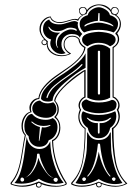

<svg xmlns="http://www.w3.org/2000/svg" viewBox="-20 -845 628 875"><path d="M343 -797Q343 -791 347 -785Q351 -779 358 -779Q364 -779 370 -786L373 -793Q373 -799 369 -804.5Q365 -810 358 -810Q353 -810 348 -806.5Q343 -803 343 -797ZM503 -780Q509 -780 513.5 -784.5Q518 -789 518 -794Q518 -800 513.5 -805Q509 -810 503 -810Q497 -810 492.5 -805Q488 -800 488 -794Q489 -793 490.5 -789Q492 -785 494 -784Q495 -783 498.5 -782Q502 -781 503 -780ZM482 -400Q459 -387 430 -387Q403 -387 378 -400V-623Q402 -642 430 -642Q460 -642 482 -623ZM510 -314Q509 -281 482 -262Q478 -240 464.5 -227.5Q451 -215 430 -215Q410 -215 397 -228Q384 -241 380 -262Q352 -281 351 -314Q351 -329 358 -338Q391 -321 430 -321Q471 -321 505 -338Q510 -329 510 -314ZM538 -11Q523 -6 506 -6Q465 -6 430 -29Q415 -19 395 -12.5Q375 -6 355 -6Q338 -6 324 -11Q348 -45 360.5 -88Q373 -131 375 -160.5Q377 -190 377 -241H380Q393 -207 430 -207Q469 -207 482 -241H485Q485 -190 487 -160.5Q489 -131 501 -88Q513 -45 538 -11ZM494 -730Q488 -737 468 -743.5Q448 -750 434 -750V-782Q434 -786 431 -786Q428 -786 428 -782L426 -750Q414 -750 393.5 -743.5Q373 -737 366 -730Q364 -727 365 -725Q366 -723 370 -726Q378 -732 397 -737Q416 -742 430 -742Q443 -742 463.5 -736.5Q484 -731 493 -726Q495 -724 496 -725Q499 -726 494 -730ZM436 -420V-610Q436 -614 431 -614Q426 -614 426 -610V-420Q426 -414 431 -414Q436 -414 436 -420ZM485 -305Q488 -308 486.5 -308.5Q485 -309 481 -308Q463 -292 430 -292Q395 -294 380 -308Q377 -309 376 -308.5Q375 -308 377 -305Q395 -284 422 -284H426V-242Q426 -236 430 -236Q434 -236 434 -242V-284H440Q466 -284 485 -305ZM481 -46Q447 -84 436 -187Q435 -191 430.5 -191Q426 -191 426 -187Q415 -84 380 -46Q377 -43 378 -41Q379 -39 382 -42Q418 -80 430 -154Q445 -80 479 -42Q482 -39 483 -41.5Q484 -44 481 -46ZM506 -33Q499 -39 494 -35Q486 -31 493 -24Q494 -21 497.5 -20.5Q501 -20 502 -21Q508 -26 506 -33ZM370 -24Q375 -31 368 -35Q363 -39 356 -33Q353 -26 358.5 -21.5Q364 -17 370 -24ZM430 -13Q430 -12 427.5 -11Q425 -10 424 -9.5Q423 -9 422.5 -7.5Q422 -6 422 -4Q422 0 424.5 2.5Q427 5 430 5Q440 5 440 -4Q440 -6 438 -9Q437 -10 434.5 -11Q432 -12 430 -13ZM498 -697Q469 -709 430 -709Q391 -709 363 -697Q343 -713 343 -736Q343 -765 380 -776Q383 -791 399 -801.5Q415 -812 430 -812Q444 -812 461 -801.5Q478 -791 481 -776Q518 -765 518 -736Q518 -713 498 -697ZM507 -665Q507 -645 482 -634Q460 -650 430 -650H426Q404 -650 378 -634Q354 -645 354 -665Q354 -696 430 -700Q507 -696 507 -665ZM307 -690Q287 -690 273.5 -677Q260 -664 260 -643Q260 -618 279 -603Q269 -599 261 -599Q240 -599 224.5 -614Q209 -629 209 -648Q209 -656 213 -665Q195 -670 185.5 -683.5Q176 -697 176 -712Q176 -746 204 -756Q214 -734 250 -734H253Q267 -734 288.5 -741.5Q310 -749 318 -749Q329 -749 336 -742Q334 -736 334 -732Q335 -710 355 -690Q346 -682 344 -673Q337 -690 307 -690ZM321 -708Q328 -703 329 -705Q329 -706 330 -707Q330 -713 320 -716Q310 -719 302 -719Q293 -719 287 -717Q283 -716 272.5 -710.5Q262 -705 253 -704Q249 -703 242 -703Q217 -703 205 -721Q201 -726 201 -722Q201 -719 202 -718Q212 -696 246 -696H252H253Q253 -694 252 -694Q234 -682 234 -654Q234 -637 243 -627H245Q244 -630 243 -631Q239 -637 239 -646Q239 -672 256 -688Q268 -701 288 -708Q295 -711 303 -711Q313 -711 321 -708ZM370 -536Q327 -514 273.5 -466.5Q220 -419 220 -387Q212 -382 199 -382Q175 -382 167 -394Q167 -422 194.5 -451Q222 -480 255.5 -500.5Q289 -521 323.5 -549Q358 -577 370 -602ZM191 -308Q166 -308 146.5 -319Q127 -330 127 -351Q127 -364 136.5 -374.5Q146 -385 162 -387Q175 -374 198 -374Q210 -374 223 -379Q237 -367 237 -347Q237 -330 224 -319Q211 -308 191 -308ZM220 -307Q242 -295 242 -265Q242 -246 231.5 -229Q221 -212 202 -206Q193 -176 159 -176Q140 -176 126 -188.5Q112 -201 110 -225Q91 -238 91 -270Q91 -291 100.5 -308Q110 -325 126 -326Q148 -299 189 -299Q207 -299 220 -307ZM270 -12Q250 -7 232 -7Q192 -7 157 -30Q123 -8 77 -8Q59 -8 46 -11Q65 -32 75.5 -67.5Q86 -103 92.5 -154.5Q99 -206 102 -221Q106 -195 122.5 -180.5Q139 -166 159 -166Q194 -166 209 -201Q210 -147 227.5 -94Q245 -41 270 -12ZM355 -548Q357 -550 355.5 -552Q354 -554 351 -552Q331 -530 292.5 -504Q254 -478 227 -455Q200 -432 192 -403Q191 -399 194 -398Q196 -398 197 -400Q205 -429 232 -452.5Q259 -476 297.5 -501.5Q336 -527 355 -548ZM209 -272Q212 -274 209 -275Q208 -276 206 -275Q194 -271 178 -271Q149 -271 126 -291Q122 -291 122 -289Q141 -271 162 -266L157 -206Q157 -203 158 -203Q159 -203 160 -206L171 -265Q175 -264 181 -264Q193 -264 209 -272ZM223 -34Q213 -39 202 -49Q191 -60 177 -89.5Q163 -119 160 -142Q160 -145 154.5 -145Q149 -145 149 -142Q148 -109 132 -77.5Q116 -46 93 -34Q111 -43 117 -49Q147 -82 155 -126Q161 -104 175.5 -81Q190 -58 201 -47Q209 -39 222 -34ZM74 -22Q78 -16 84 -18Q90 -20 90 -26Q90 -30 87 -33Q84 -36 81 -36Q76 -36 74 -31Q72 -26 74 -22ZM239 -34Q234 -36 229 -33.5Q224 -31 224 -26Q224 -22 227.5 -19Q231 -16 234 -16Q240 -16 241 -20Q247 -28 239 -34ZM157 -12Q148 -8 148 -3Q148 6 157 6Q166 6 166 -3Q166 -6 164 -9Q159 -11 157 -12ZM192 -653Q192 -656 188.5 -659Q185 -662 182 -662Q173 -662 173 -653Q173 -643 182 -643Q192 -643 192 -653ZM270 -642Q270 -660 280.5 -671Q291 -682 308 -682H312Q331 -682 343 -666Q345 -644 370 -630Q367 -605 345 -580.5Q323 -556 293.5 -535Q264 -514 234.5 -493Q205 -472 183.5 -446.5Q162 -421 159 -394Q143 -393 132 -379.5Q121 -366 121 -350Q121 -341 124 -334Q107 -331 95.5 -311.5Q84 -292 84 -270Q84 -244 98 -230Q92 -207 84 -153.5Q76 -100 65.5 -68Q55 -36 34 -11Q34 -10 34 -9Q34 -8 34 -7Q56 1 80 1Q116 1 157 -18Q174 -9 195.5 -3.5Q217 2 237 2Q262 2 278 -6Q280 -7 278 -11Q220 -97 217 -206Q232 -212 241 -228.5Q250 -245 250 -264Q250 -294 229 -309Q226 -312 229 -314Q242 -326 242 -346Q242 -368 227 -385Q229 -409 263 -444.5Q297 -480 330 -503.5Q363 -527 370 -527V-401Q359 -397 351.5 -386.5Q344 -376 344 -364Q344 -352 350 -345Q342 -328 342 -314Q342 -297 350 -282.5Q358 -268 370 -261Q370 -169 358 -108.5Q346 -48 309 -9Q324 1 352 1Q393 1 430 -17Q471 2 508 2Q535 2 553 -9Q515 -48 502.5 -109Q490 -170 490 -261Q503 -268 511.5 -282.5Q520 -297 520 -314Q519 -331 512 -345Q519 -355 519 -366Q519 -377 511.5 -387Q504 -397 493 -401V-630Q517 -644 517 -667Q517 -681 506 -690V-694Q526 -714 526 -737Q526 -764 501 -777Q499 -777 495 -778.5Q491 -780 489 -781Q484 -798 465.5 -809.5Q447 -821 430 -821Q414 -821 396 -809.5Q378 -798 374 -781Q347 -775 336 -750Q327 -755 320 -755Q311 -755 289 -747.5Q267 -740 252.5 -740Q238 -740 225 -746.5Q212 -753 209 -766Q192 -763 179 -747.5Q166 -732 166 -712Q166 -681 198 -657Q197 -654 197 -647Q197 -624 216 -608.5Q235 -593 262 -593Q279 -593 296 -600Q270 -617 270 -642ZM430 -378Q466 -378 490 -390Q507 -389 511 -373Q511 -370 511 -368Q511 -347 494 -341Q462 -329 430 -329Q398 -329 366 -342Q355 -350 352 -368V-370Q352 -378 359 -384.5Q366 -391 374 -392Q396 -378 430 -378ZM502 -813Q510 -813 515.5 -808Q521 -803 521 -794Q519 -780 509 -777Q531 -762 531 -735Q531 -713 514 -693Q523 -680 523 -667Q523 -644 498 -627V-404Q506 -403 515.5 -391Q525 -379 525 -365Q525 -354 519 -344Q526 -331 526 -315Q526 -282 497 -258Q497 -167 508.5 -107.5Q520 -48 558 -11L560 -10Q560 -8 558 -7Q547 -1 534 2.5Q521 6 506 6Q476 6 442 -7Q443 -6 443 -3Q443 9 430 9Q425 9 421.5 5.5Q418 2 418 -3Q418 -6 418 -7Q403 -1 386 2.5Q369 6 353 6Q326 6 306 -4Q301 -9 309 -17Q345 -56 355.5 -113Q366 -170 366 -258Q337 -279 337 -313Q337 -330 344 -345Q338 -355 338 -365Q338 -377 345.5 -388Q353 -399 364 -404V-520Q363 -519 360 -517Q240 -435 232 -385Q248 -368 248 -346Q248 -326 235 -312Q255 -293 255 -263Q255 -243 246 -226Q237 -209 222 -202Q225 -101 283 -13Q287 -5 279 -2Q260 6 233 6Q198 6 168 -6Q169 -5 169 -2Q169 3 165.5 6.5Q162 10 157 10Q144 10 144 -2Q144 -6 145 -7Q130 -1 114.5 2.5Q99 6 83 6Q57 6 34 -3Q28 -4 28 -9Q28 -12 30 -14Q51 -39 61.5 -69.5Q72 -100 80 -153Q88 -206 93 -229Q78 -244 78 -271Q78 -294 89 -312.5Q100 -331 118 -336Q114 -345 114 -354Q114 -370 126 -383.5Q138 -397 155 -398Q159 -426 180.5 -451.5Q202 -477 231 -497.5Q260 -518 289 -537.5Q318 -557 339.5 -580.5Q361 -604 364 -627Q340 -642 338 -665Q329 -678 310 -678H308Q294 -678 284 -668.5Q274 -659 274 -643Q274 -618 301 -603Q303 -602 303 -600.5Q303 -599 301 -599Q281 -589 260 -589Q232 -589 212.5 -604.5Q193 -620 193 -644Q188 -639 182 -639Q177 -639 173 -643Q169 -647 169 -651Q169 -657 173 -661Q177 -665 182 -665Q160 -688 160 -713Q160 -736 175.5 -752.5Q191 -769 211 -770Q214 -758 225.5 -751Q237 -744 250 -744Q266 -744 289 -751.5Q312 -759 321 -759Q328 -759 334 -757Q342 -768 354 -776Q341 -779 340 -798V-802Q344 -813 358 -813Q374 -813 376 -798Q385 -811 400.5 -818Q416 -825 430 -825Q466 -825 486 -799Q488 -813 502 -813Z"/></svg>

Font: Indiction Unicode
Style: Normal
Weight: 500
Version: Version 1.1